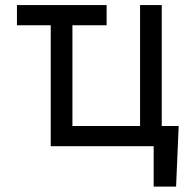

<svg xmlns="http://www.w3.org/2000/svg" viewBox="-20 -565 756 742"><path d="M392 -545.5V-467.3H259.9V-78.1H521.3V-545.5H605.1V-78.1H670.5L660.5 156.2H573.9V0H176.1V-467.3H45.5V-545.5Z"/></svg>

Font: Inter Zeller
Style: Regular
Weight: 400
Designer: Rasmus Andersson; Joe Bland
Foundry: zeller
Version: Version 3.015;git-dec3a8cb1